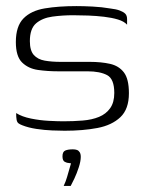

<svg xmlns="http://www.w3.org/2000/svg" viewBox="-20 -424 472 630"><path d="M192 5Q177 5 151.5 4Q126 3 99.5 -1Q73 -5 53 -13Q45 -16 40.5 -19.5Q36 -23 34.5 -31Q33 -39 33 -53Q52 -41 81.5 -35Q111 -29 140.5 -27.5Q170 -26 188 -26Q221 -26 251.5 -28.5Q282 -31 305 -40.5Q328 -50 341.5 -69Q355 -88 355 -119Q355 -165 331.5 -177.5Q308 -190 267 -190H170Q136 -190 104.5 -194.5Q73 -199 52.5 -219Q32 -239 32 -286Q32 -338 57 -363.5Q82 -389 127 -396.5Q172 -404 231 -404Q253 -404 283.5 -402.5Q314 -401 343 -396Q361 -394 373 -389.5Q385 -385 391 -379Q397 -373 397 -361V-343Q387 -354 367 -360Q347 -366 321.5 -369Q296 -372 269.5 -373Q243 -374 220 -374Q185 -374 152 -369.5Q119 -365 98.5 -347.5Q78 -330 78 -289Q78 -258 91 -243.5Q104 -229 127 -225Q150 -221 179 -221H275Q312 -221 341 -214.5Q370 -208 386.5 -186.5Q403 -165 403 -118Q403 -66 375 -39.5Q347 -13 299.5 -4Q252 5 192 5ZM189 186Q196 171 200 157Q204 143 207.5 131Q211 119 213 112Q211 112 210 111.5Q209 111 207 111Q200 111 192.5 107Q185 103 185 89Q185 74 194 70Q203 66 219 66Q227 66 232.5 68Q238 70 241.5 75.5Q245 81 245 91Q245 105 238.5 125Q232 145 224 162Q216 179 212 186Z"/></svg>

Font: Genos Thin Light
Style: Regular
Weight: 300
Version: Version 1.010